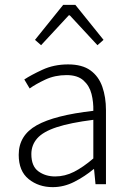

<svg xmlns="http://www.w3.org/2000/svg" viewBox="-20 -758 534 790"><path d="M197 12Q139 12 98 -21Q57 -54 57 -121Q57 -201 131 -242.5Q205 -284 364 -302Q365 -338 356.5 -371.5Q348 -405 323.5 -427Q299 -449 254 -449Q206 -449 166.5 -430.5Q127 -412 102 -394L80 -431Q107 -449 154.5 -471Q202 -493 260 -493Q318 -493 352 -468.5Q386 -444 401 -401Q416 -358 416 -305V0H373L367 -62H365Q329 -32 286 -10Q243 12 197 12ZM207 -32Q247 -32 284.5 -51Q322 -70 364 -106V-265Q269 -253 213 -234.5Q157 -216 133 -188.5Q109 -161 109 -124Q109 -74 138 -53Q167 -32 207 -32ZM149 -572 124 -594 240 -738H290L406 -594L381 -572L267 -695H263Z"/></svg>

Font: Assistant Light
Style: Regular
Weight: 300
Designer: Hebrew By Ben Nathan, Latin by Paul Hunt
Version: Version 3.000